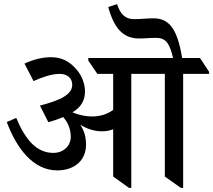

<svg xmlns="http://www.w3.org/2000/svg" viewBox="-20 -906 1036 933"><path d="M258 -78C339 -78 398 -124 398 -203C398 -239 390 -270 370 -300C402 -280 438 -268 475 -268C495 -268 513 -271 530 -278V-48L607 7H618V-547H781V-48L859 7H870V-547H996V-557L952 -624H865C841 -774 797 -817 725 -817C692 -817 670 -813 632 -813C584 -813 563 -843 549 -886L506 -872C535 -765 581 -719 656 -719C683 -719 707 -722 738 -722C785 -722 804 -697 821 -624H409V-612L453 -547H530V-372C502 -351 466 -340 427 -340C395 -340 361 -348 332 -360C375 -386 393 -418 393 -463C393 -496 379 -537 353 -567C317 -610 277 -628 228 -628C188 -628 144 -618 99 -597L143 -512C187 -532 232 -547 270 -547C305 -547 331 -528 331 -494C331 -447 275 -419 174 -393L215 -312C242 -320 266 -328 287 -337C311 -311 324 -276 324 -241C324 -198 289 -163 239 -163C158 -163 103 -227 59 -333L13 -313C60 -187 140 -78 258 -78Z"/></svg>

Font: Noto Serif Devanagari Medium
Style: Regular
Weight: 500
Designer: Universal Thirst, Indian Type Foundry and the Monotype Design Team
Foundry: Monotype Imaging Inc.
Version: Version 2.004